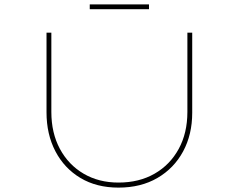

<svg xmlns="http://www.w3.org/2000/svg" viewBox="-20 -849 1088 875"><path d="M520 6Q420 6 346.5 -38Q273 -82 232.5 -159.5Q192 -237 192 -337V-700H214V-339Q214 -243 253 -170.5Q292 -98 361 -57.5Q430 -17 520 -17Q614 -17 684.5 -57.5Q755 -98 794.5 -170.5Q834 -243 834 -339V-700H856V-335Q856 -236 814.5 -159Q773 -82 697.5 -38Q622 6 520 6ZM389 -807V-829H659V-807Z"/></svg>

Font: Lexend Zetta Thin
Style: Regular
Weight: 250
Version: Version 1.007